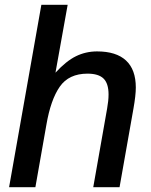

<svg xmlns="http://www.w3.org/2000/svg" viewBox="-20 -783 631 803"><path d="M18 0 153 -763H263L212 -479Q257 -528 298 -548Q339 -568 386 -568Q466 -568 507 -530Q548 -492 548 -417Q548 -384 538 -328L480 0H370L428 -329Q434 -362 434 -388Q434 -434 413 -454.5Q392 -475 346 -475Q268 -475 230 -420.5Q192 -366 174 -261L128 0Z"/></svg>

Font: Open Sauce One Medium Italic
Style: Regular
Weight: 500
Italic angle: -10°
Designer: Alfredo Marco Pradil
Foundry: Creative Sauce Fz LLC
Version: Version 1.477